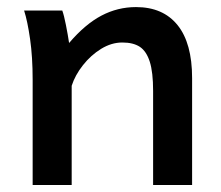

<svg xmlns="http://www.w3.org/2000/svg" viewBox="-20 -528 632 548"><path d="M417 -268.6Q417 -321.8 407.5 -351.8Q397.9 -381.8 379.2 -394.3Q360.4 -406.7 329.1 -406.7Q298.3 -406.7 268.8 -388.7Q239.3 -370.6 216.8 -342Q194.3 -313.5 184.6 -283.2V0H73.2V-300.3Q73.2 -365.2 65.9 -416.3Q58.6 -467.3 48.8 -498H157.7Q162.6 -484.9 168.2 -456.5Q173.8 -428.2 177.2 -405.3Q223.1 -459 269.5 -483.4Q315.9 -507.8 368.2 -507.8Q445.3 -507.8 486.8 -456.3Q528.3 -404.8 528.3 -305.2V0H417Z"/></svg>

Font: Lesson One Medium
Style: Regular
Weight: 500
Designer: But Ko, Victor Gaultney, Annie Olsen, Julie Remington, Don Collingsworth, Eric Hays, Becca Hirsbrunner
Version: Version 1.100